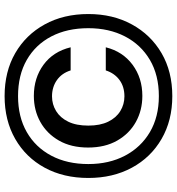

<svg xmlns="http://www.w3.org/2000/svg" viewBox="12 -758 751 814"><g transform="rotate(-90 387.0 -350.5)"><path d="M387 5Q284 5 205.5 -40.5Q127 -86 83.5 -166.5Q40 -247 40 -351Q40 -456 83.5 -536Q127 -616 205.5 -661Q284 -706 387 -706Q491 -706 569 -661Q647 -616 691 -536Q735 -456 735 -351Q735 -247 691 -166.5Q647 -86 569 -40.5Q491 5 387 5ZM388 -122Q327 -122 277.5 -149.5Q228 -177 198.5 -228.5Q169 -280 169 -352Q169 -424 198.5 -475.5Q228 -527 277.5 -554.5Q327 -582 388 -582Q464 -582 520 -541Q576 -500 594 -426H496Q484 -464 454.5 -484.5Q425 -505 386 -505Q352 -505 323.5 -487.5Q295 -470 278.5 -436Q262 -402 262 -351Q262 -301 278.5 -267Q295 -233 323.5 -215.5Q352 -198 386 -198Q427 -198 455.5 -219Q484 -240 496 -277H594Q576 -205 520 -163.5Q464 -122 388 -122ZM387 -52Q476 -52 540.5 -90Q605 -128 640 -195.5Q675 -263 675 -351Q675 -441 640 -508Q605 -575 540.5 -612Q476 -649 387 -649Q299 -649 234.5 -612Q170 -575 134.5 -508Q99 -441 99 -351Q99 -263 134.5 -195.5Q170 -128 234.5 -90Q299 -52 387 -52Z"/></g></svg>

Font: Host Grotesk Light Medium
Style: Regular
Weight: 500
Version: Version 1.003